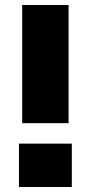

<svg xmlns="http://www.w3.org/2000/svg" viewBox="-20 -750 364 770"><path d="M69 -730H255V-256H69ZM56 -174H268V0H56Z"/></svg>

Font: Sora-SIA ExtraBold
Style: Regular
Weight: 800
Designer: Jonathan Barnbrook, Julián Moncada
Foundry: Barnbrook Fonts
Version: Version 2.000